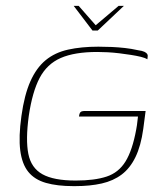

<svg xmlns="http://www.w3.org/2000/svg" viewBox="-20 -625 551 654"><path d="M231 -605H248L306 -539L384 -605H402L313 -521H295ZM230 9Q175 9 136.5 -2Q98 -13 76.5 -39.5Q55 -66 49 -112.5Q43 -159 53 -230Q63 -302 83.5 -348Q104 -394 135.5 -420Q167 -446 212 -456Q257 -466 315 -466Q338 -466 360.5 -465Q383 -464 405.5 -461.5Q428 -459 450 -454Q465 -452 472 -448.5Q479 -445 481.5 -441Q484 -437 483 -432L482 -423Q474 -428 459.5 -431.5Q445 -435 426 -438Q407 -441 386.5 -443.5Q366 -446 346.5 -447Q327 -448 311 -448Q234 -448 187 -427.5Q140 -407 115 -359.5Q90 -312 78 -230Q67 -149 76.5 -101Q86 -53 124.5 -31.5Q163 -10 238 -10Q302 -10 343 -23.5Q384 -37 407.5 -75Q431 -113 444 -184Q447 -200 448 -211.5Q449 -223 450 -228H249Q250 -236 252 -240Q254 -244 258 -245.5Q262 -247 270 -247H476L468 -186Q460 -128 441.5 -90Q423 -52 394.5 -30.5Q366 -9 326.5 0Q287 9 236 9Q235 9 233.5 9Q232 9 230 9Z"/></svg>

Font: Genos Thin
Style: Italic
Weight: 100
Italic angle: -8°
Designer: Robert E. Leuschke
Foundry: Robert E. Leuschke
Version: Version 1.010